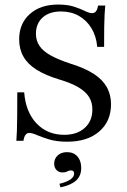

<svg xmlns="http://www.w3.org/2000/svg" viewBox="-20 -602 550 831"><path d="M271 11.3Q225.8 11.3 193.5 1.6Q161.3 -8.1 140.3 -17.3Q119.4 -26.6 106.5 -26.6Q96.8 -26.6 90.3 -18.1Q83.9 -9.7 81.5 7.3H50.8Q52.4 -10.5 53.2 -35.9Q54 -61.3 54.4 -101.6Q54.8 -141.9 54.8 -202.4H84.7Q91.1 -117.7 137.9 -68.1Q184.7 -18.5 258.1 -18.5Q313.7 -18.5 346.8 -48.4Q379.8 -78.2 379.8 -128.2Q379.8 -158.9 365.3 -182.3Q350.8 -205.6 319.4 -224.2Q287.9 -242.7 236.3 -258.1Q177.4 -275.8 138.7 -300Q100 -324.2 81.5 -356.9Q62.9 -389.5 62.9 -431.5Q62.9 -500 108.9 -541.1Q154.8 -582.3 231.5 -582.3Q272.6 -582.3 300.8 -573Q329 -563.7 347.6 -554.4Q366.1 -545.2 379 -545.2Q389.5 -545.2 395.6 -553.2Q401.6 -561.3 404.8 -578.2H435.5Q433.9 -560.5 432.7 -538.7Q431.5 -516.9 431 -483.9Q430.6 -450.8 430.6 -399.2H400.8Q396.8 -445.2 375.8 -479.8Q354.8 -514.5 321 -533.5Q287.1 -552.4 244.4 -552.4Q193.5 -552.4 164.5 -526.2Q135.5 -500 135.5 -455.6Q135.5 -426.6 150.8 -403.6Q166.1 -380.6 199.6 -362.1Q233.1 -343.5 287.1 -325.8Q346.8 -307.3 385.1 -282.7Q423.4 -258.1 441.9 -225.4Q460.5 -192.7 460.5 -150.8Q460.5 -76.6 409.3 -32.7Q358.1 11.3 271 11.3ZM241.9 208.9 237.1 193.5Q267.7 186.3 284.3 175Q300.8 163.7 300.8 149.2Q300.8 135.5 287.1 135.5Q278.2 135.5 271 139.9Q263.7 144.4 250.8 144.4Q234.7 144.4 224.6 133.9Q214.5 123.4 214.5 106.5Q214.5 84.7 229.8 70.6Q245.2 56.5 270.2 56.5Q298.4 56.5 314.9 75Q331.5 93.5 331.5 125Q331.5 158.9 309.7 179Q287.9 199.2 241.9 208.9Z"/></svg>

Font: Playfair 5pt SemiExpanded Light
Style: Regular
Weight: 400
Version: Version 2.203